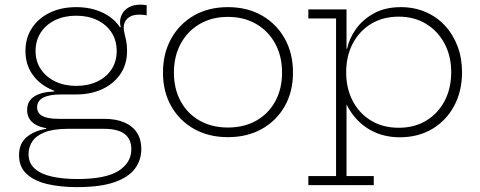

<svg xmlns="http://www.w3.org/2000/svg" viewBox="-20 -568 2018 807"><path d="M303 218.5Q233.5 218.5 178.5 205.5Q123.5 192.5 91.8 163Q60 133.5 60 84.5Q60 35.5 91.8 8.5Q123.5 -18.5 174.5 -26.5V-33.5L262 -26.5Q202 -26 166.5 -11.5Q131 3 115.5 26.8Q100 50.5 100 79Q100 118.5 126.8 141.5Q153.5 164.5 199.8 174.5Q246 184.5 305 184.5Q424 184.5 478 150.2Q532 116 532 59.5Q532 -26.5 418.5 -26.5H214Q156.5 -26.5 125.2 -47Q94 -67.5 94 -106Q94 -142.5 123.2 -162Q152.5 -181.5 208 -183.5V-194.5L300.5 -171H237Q187 -171 161.5 -157.5Q136 -144 136 -117Q136 -92 158.5 -80.2Q181 -68.5 227 -68.5H418Q468 -68.5 503 -53.2Q538 -38 556 -9.8Q574 18.5 574 58.5Q574 104.5 547.2 140.8Q520.5 177 461 197.8Q401.5 218.5 303 218.5ZM300.5 -171Q239 -171 190.8 -193.8Q142.5 -216.5 114.8 -257.5Q87 -298.5 87 -353.5Q87 -409 114.5 -450.5Q142 -492 190 -515Q238 -538 300.5 -538Q366 -538 416.2 -512.5Q466.5 -487 491.5 -441.5Q503 -423 508.5 -401Q514 -379 514 -353.5Q514 -298.5 486.5 -257.5Q459 -216.5 410.8 -193.8Q362.5 -171 300.5 -171ZM300.5 -207Q350 -207 388.5 -225.2Q427 -243.5 448.8 -276.5Q470.5 -309.5 470.5 -353.5Q470.5 -398 448.8 -431.5Q427 -465 388.5 -483.5Q350 -502 300.5 -502Q251 -502 212.2 -483.5Q173.5 -465 151.5 -431.5Q129.5 -398 129.5 -353.5Q129.5 -309.5 152 -276.5Q174.5 -243.5 213 -225.2Q251.5 -207 300.5 -207ZM514 -353.5 495 -412 475 -449.5 487.5 -454.5Q486 -459.5 485.2 -464.8Q484.5 -470 484.5 -475Q484.5 -493.5 494 -510.5Q503.5 -527.5 522.8 -538Q542 -548.5 571.5 -548.5Q578.5 -548.5 584.2 -547.8Q590 -547 596.5 -546V-503.5Q588 -505 581 -505.8Q574 -506.5 566.5 -506.5Q541.5 -506.5 527 -498.2Q512.5 -490 506.2 -477.8Q500 -465.5 500 -453Q500 -439.5 503.5 -426.5Q507 -413.5 510.5 -396.2Q514 -379 514 -353.5Z M938 8.5Q857 8.5 795.5 -26.2Q734 -61 699.5 -122Q665 -183 665 -263Q665 -343.5 699.5 -405.5Q734 -467.5 795.2 -502.8Q856.5 -538 938 -538Q1019.5 -538 1081 -502.8Q1142.5 -467.5 1177 -405.5Q1211.5 -343.5 1211.5 -263Q1211.5 -183 1177 -122Q1142.5 -61 1081 -26.2Q1019.5 8.5 938 8.5ZM938 -32Q1006 -32 1057.2 -61Q1108.5 -90 1137 -142.2Q1165.5 -194.5 1165.5 -263Q1165.5 -331.5 1137 -384.2Q1108.5 -437 1057.2 -467Q1006 -497 938 -497Q870.5 -497 819.2 -467Q768 -437 739.5 -384.2Q711 -331.5 711 -263Q711 -194.5 739.5 -142.2Q768 -90 819.2 -61Q870.5 -32 938 -32Z M1276 210V172H1392.5V-490.5H1276V-528.5H1436.5V-324.5L1435 -284V-248.5L1436.5 -216.5V172H1551V210ZM1660.5 9Q1590 9 1535 -22.5Q1480 -54 1446.5 -110.8Q1413 -167.5 1406 -243.5L1435 -264Q1435 -196.5 1462.5 -143.8Q1490 -91 1539.8 -61Q1589.5 -31 1656 -31Q1722 -31 1771.5 -61Q1821 -91 1848.8 -143.8Q1876.5 -196.5 1876.5 -264.5Q1876.5 -332.5 1848.2 -385.2Q1820 -438 1770.5 -468Q1721 -498 1656 -498Q1590 -498 1540.2 -468Q1490.5 -438 1462.8 -385.2Q1435 -332.5 1435 -264L1428.5 -363.5H1439Q1447.5 -405.5 1475.8 -445.5Q1504 -485.5 1551.5 -511.8Q1599 -538 1665 -538Q1721 -538 1768.2 -517.8Q1815.5 -497.5 1849.8 -460.8Q1884 -424 1903 -374Q1922 -324 1922 -264.5Q1922 -185 1889 -123.2Q1856 -61.5 1797 -26.2Q1738 9 1660.5 9Z"/></svg>

Font: Hepta Slab Light
Style: Regular
Weight: 300
Designer: Michael LaGattuta
Foundry: Michael LaGattuta
Version: Version 1.102